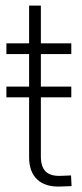

<svg xmlns="http://www.w3.org/2000/svg" viewBox="-20 -681 300 702"><path d="M240.7 -364.3V-325.2H3.4V-364.3ZM240.7 -522.5V-483.4H3.4V-522.5ZM86.4 -660.6H129.4V-108.9Q129.4 -71.3 147 -54Q164.6 -36.6 201.7 -38.1Q210.9 -38.6 220.7 -38.8Q230.5 -39.1 239.7 -39.6L241.7 -0.5Q231.9 0 221.2 0.2Q210.4 0.5 200.2 1Q145 2.9 115.7 -25.1Q86.4 -53.2 86.4 -106Z"/></svg>

Font: Inter 28pt ExtraLight
Style: Regular
Weight: 250
Designer: Rasmus Andersson
Foundry: rsms
Version: Version 4.001;git-66647c0bb